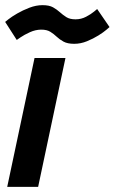

<svg xmlns="http://www.w3.org/2000/svg" viewBox="-26 -725 445 745"><path d="M2 0 108 -500H228L122 0ZM-6 -640Q-6 -640 6.5 -650Q19 -660 40.5 -672.5Q62 -685 88 -695Q114 -705 139 -705Q165 -705 180 -696.5Q195 -688 206.5 -677.5Q218 -667 231.5 -658.5Q245 -650 267 -650Q289 -650 308 -660Q327 -670 339 -680Q351 -690 351 -690L399 -620Q399 -620 387.5 -610Q376 -600 356 -587.5Q336 -575 311.5 -565Q287 -555 262 -555Q236 -555 220.5 -563.5Q205 -572 194 -582.5Q183 -593 169.5 -601.5Q156 -610 134 -610Q112 -610 90 -600Q68 -590 53.5 -580Q39 -570 39 -570Z"/></svg>

Font: Epunda Sans SemiBold
Style: Italic
Weight: 600
Italic angle: -12.0243°
Designer: Simon Atzbach
Foundry: typofactur
Version: Version 2.204; ttfautohint (v1.8.4.7-5d5b)